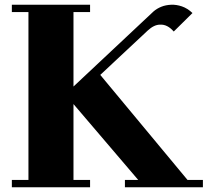

<svg xmlns="http://www.w3.org/2000/svg" viewBox="-20 -729 893 810"><path d="M507 30H563L290 -290V30H360V61H30V30H100V-678H30V-709H360V-678H290V-364L628 -681Q642 -693 660.5 -700.5Q679 -708 702 -709Q724 -710 747.5 -702Q771 -694 792 -674L713 -596Q686 -627 655 -625Q630 -625 603 -600L403 -413L771 30H836V61H507Z"/></svg>

Font: Cafe24 ClassicType
Style: Regular
Weight: 400
Designer: Cafe24 thkim, hmlim, mnelim & 4IR
Foundry: Cafe24
Version: Version 1.000